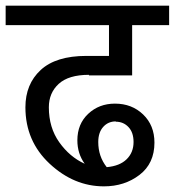

<svg xmlns="http://www.w3.org/2000/svg" viewBox="-40 -667 619 680"><path d="M275 -400V-402Q203 -402 168 -370Q133 -338 133 -287Q133 -215 170 -163Q207 -111 260 -87Q234 -123 234 -170Q234 -228 272.5 -264Q311 -300 367 -300Q427 -300 467 -261.5Q507 -223 507 -162Q507 -88 454 -47.5Q401 -7 328 -7Q222 -7 136 -87Q50 -167 50 -287Q50 -369 104 -419Q158 -469 266 -469H346V-578H-20V-647H559V-578H428V-400ZM370 -236V-237Q343 -237 325.5 -217.5Q308 -198 308 -164Q308 -113 338 -75Q384 -79 408.5 -103Q433 -127 433 -164Q433 -198 415 -217Q397 -236 370 -236Z"/></svg>

Font: Martel Sans
Style: Regular
Weight: 400
Designer: Dan Reynolds and Mathieu Réguer
Foundry: Dan Reynolds and Mathieu Réguer
Version: Version 1.001;PS 001.001;hotconv 1.0.70;makeotf.lib2.5.58329